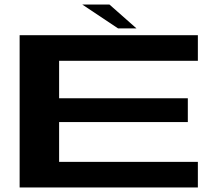

<svg xmlns="http://www.w3.org/2000/svg" viewBox="-20 -831 986 851"><path d="M67 0H857V-113.5H242V-290H812.5V-395.5H242V-561.5H857V-675H67ZM503.5 -705H585L465 -811H344.5Z"/></svg>

Font: Anybody ExtraExpanded SemiBold
Style: Regular
Weight: 600
Width: 8
Version: Version 1.113;gftools[0.9.25]